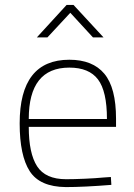

<svg xmlns="http://www.w3.org/2000/svg" viewBox="-20 -752 547 781"><path d="M249 -23Q280 -23 325.5 -25Q371 -27 401 -30L431 -32L433 0Q321 9 248 9Q142 8 101 -55.5Q60 -119 60 -250Q60 -509 262 -509Q357 -509 404.5 -452Q452 -395 452 -269V-236H97Q97 -128 131 -75.5Q165 -23 249 -23ZM97 -268H415Q415 -381 378.5 -429Q342 -477 262 -477Q97 -477 97 -268ZM130 -600 251 -732H279L401 -600H358L266 -700L173 -600Z"/></svg>

Font: TitilliumText22L Th
Style: Thin
Weight: 100
Designer: Campivisivi
Foundry: Campivisivi
Version: 1.000